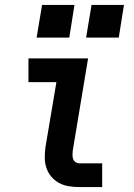

<svg xmlns="http://www.w3.org/2000/svg" viewBox="-20 -756 540 776"><path d="M300 0Q278 0 257 -3.5Q236 -7 218 -17Q200 -27 187 -42.5Q174 -58 167.5 -77.5Q161 -97 161 -119Q161 -141 164 -163L208 -424H95V-520H336L274 -147Q273 -138 273 -129.5Q273 -121 275.5 -113.5Q278 -106 285 -101Q292 -96 300 -96H393V0ZM460 -604H328L350 -736H481ZM260 -604H128L150 -736H281Z"/></svg>

Font: Iosevka SS04 Oblique
Style: Bold
Weight: 700
Italic angle: -9°
Monospace: yes
Designer: Belleve Invis
Foundry: Belleve Invis
Version: Version 19.0.0; ttfautohint (v1.8.4)